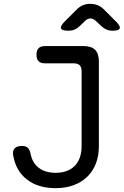

<svg xmlns="http://www.w3.org/2000/svg" viewBox="-20 -970 644 1000"><path d="M49 -159Q44 -184 56 -197Q68 -210 94 -210Q114 -210 124.5 -200.5Q135 -191 140 -166Q149 -121 182.5 -95.5Q216 -70 270 -70Q334 -70 369.5 -106.5Q405 -143 405 -210V-600Q405 -620 395 -630Q385 -640 365 -640H215Q192 -640 181 -651Q170 -662 170 -685Q170 -708 181 -719Q192 -730 215 -730H415Q456 -730 475.5 -710.5Q495 -691 495 -650V-210Q495 -159 479.5 -118.5Q464 -78 434.5 -49.5Q405 -21 363.5 -5.5Q322 10 270 10Q179 10 121 -34.5Q63 -79 49 -159ZM337 -810Q303 -810 298 -822Q293 -834 317 -858L380 -921Q395 -936 412 -943Q429 -950 450 -950Q471 -950 488.5 -943Q506 -936 521 -921L585 -857Q608 -834 603.5 -822Q599 -810 566 -810Q549 -810 535 -816Q521 -822 509 -833L480 -860Q466 -874 451 -874Q436 -874 422 -860L395 -834Q383 -822 368.5 -816Q354 -810 337 -810Z"/></svg>

Font: Maple Mono
Style: Regular
Weight: 400
Monospace: yes
Designer: subframe7536
Version: Version 7.300